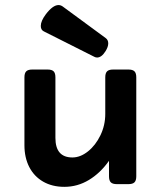

<svg xmlns="http://www.w3.org/2000/svg" viewBox="-20 -725 640 756"><path d="M396 -575.2Q406.2 -567.9 406.2 -554.2Q406.2 -540.5 395.5 -523.4Q379.9 -498.5 362.3 -498.5Q356.4 -498.5 351.1 -501.5L152.3 -601.6Q140.6 -607.4 140.6 -623Q140.6 -642.1 160.2 -668.5Q188 -705.1 210.4 -705.1Q218.8 -705.1 226.6 -699.7ZM516.6 -420.4V-30.8Q516.6 -14.2 509.5 -7.1Q502.4 0 485.8 0H439.9Q423.3 0 416.3 -7.1Q409.2 -14.2 409.2 -30.8V-91.8Q375 -43.5 330.1 -16.4Q285.2 10.7 233.4 10.7Q185.5 10.7 149.9 -9.8Q114.3 -30.3 95.2 -67.4Q76.2 -104.5 76.2 -153.3V-420.4Q76.2 -437 83.3 -444.1Q90.3 -451.2 106.9 -451.2H167.5Q184.1 -451.2 191.2 -444.1Q198.2 -437 198.2 -420.4V-182.1Q198.2 -105 265.1 -105Q296.4 -105 326.4 -128.9Q356.4 -152.8 375.5 -192.4Q394.5 -231.9 394.5 -276.4V-420.4Q394.5 -437 401.6 -444.1Q408.7 -451.2 425.3 -451.2H485.8Q502.4 -451.2 509.5 -444.1Q516.6 -437 516.6 -420.4Z"/></svg>

Font: Courier Prime Sans
Style: Bold
Weight: 700
Designer: Alan Dague-Greene
Foundry: Quote-Unquote Apps
Version: Version 3.020